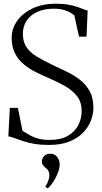

<svg xmlns="http://www.w3.org/2000/svg" viewBox="-20 -771 548 1036"><path d="M245.5 11Q183 11 139.5 0Q96 -11 68.2 -22.2Q40.5 -33.5 25 -35L33 -189H76.5L101.5 -65Q123 -51.5 143.2 -40.2Q163.5 -29 188.5 -22.5Q213.5 -16 248.5 -16Q307 -16 345 -37.5Q383 -59 401.8 -94.8Q420.5 -130.5 420.5 -173Q420.5 -220 395.8 -251.8Q371 -283.5 329.8 -307Q288.5 -330.5 238 -352Q207 -365.5 173 -382.2Q139 -399 109.5 -423Q80 -447 61.5 -482.2Q43 -517.5 43 -567.5Q43 -616 72 -657.5Q101 -699 153.5 -724.5Q206 -750 276 -751Q316.5 -751.5 346.5 -746.2Q376.5 -741 397.5 -733.8Q418.5 -726.5 432 -720.8Q445.5 -715 453 -715L447 -573H406.5L381 -688Q374 -694 360 -702.5Q346 -711 323.8 -717.5Q301.5 -724 269 -724Q219 -724 181.8 -707.2Q144.5 -690.5 124 -660Q103.5 -629.5 103.5 -589Q103.5 -546 122.2 -517.5Q141 -489 177.2 -466.5Q213.5 -444 266 -419.5Q303 -402.5 341.2 -383.8Q379.5 -365 412 -339.8Q444.5 -314.5 464.2 -278.2Q484 -242 484 -189Q484 -156 470.8 -121Q457.5 -86 429 -56Q400.5 -26 355.2 -7.5Q310 11 245.5 11ZM302 116.5Q302 136.5 292.2 161.8Q282.5 187 267.8 209.8Q253 232.5 238 245H237L225 237.5V235.5Q236.5 218 241.5 201.5Q246.5 185 246.5 176.5Q246.5 168 243.5 156.8Q240.5 145.5 226 134.5Q218 128 212 120Q206 112 206 99.5Q206 89 211.2 79.8Q216.5 70.5 226.5 64.5Q236.5 58.5 250 58.5H253Q275 58.5 288.5 75.8Q302 93 302 116.5Z"/></svg>

Font: Merriweather 144pt Light
Style: Regular
Weight: 300
Version: Version 2.100